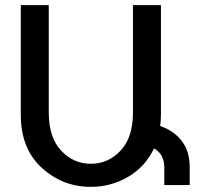

<svg xmlns="http://www.w3.org/2000/svg" viewBox="-20 -721 806 748"><path d="M61 -701H170V-282Q170 -186 218 -134.5Q266 -83 334 -83Q402 -83 450 -134.5Q498 -186 498 -282V-701H607V-274Q607 -251 604 -230Q656 -213 687.5 -172.5Q719 -132 719 -72V0H620V-69Q620 -120 580 -143Q546 -71 479 -32Q412 7 334 7Q224 7 142.5 -67.5Q61 -142 61 -274Z"/></svg>

Font: LT Superior Semi-bold
Style: Regular
Weight: 600
Designer: Daniel Lyons
Foundry: LyonsType
Version: Version 1.0